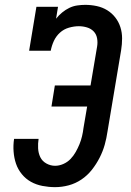

<svg xmlns="http://www.w3.org/2000/svg" viewBox="-20 -763 540 791"><path d="M207 8Q181 8 155 3Q129 -2 107.5 -14Q86 -26 70 -45.5Q54 -65 46 -88.5Q38 -112 36 -138.5Q34 -165 38 -191H139Q136 -172 137 -152Q138 -132 146 -115.5Q154 -99 171 -89.5Q188 -80 207 -80Q224 -80 241 -87.5Q258 -95 270.5 -108Q283 -121 292 -137Q301 -153 307.5 -169Q314 -185 318 -202Q322 -219 324 -236L339 -324H192L206 -411H353L380 -571Q383 -588 380 -605Q377 -622 366 -633.5Q355 -645 338.5 -650Q322 -655 305 -655Q285 -655 264 -649Q243 -643 227 -628.5Q211 -614 202 -594.5Q193 -575 189 -554H100L130 -735H219L211 -686Q222 -700 236 -711.5Q250 -723 265.5 -730.5Q281 -738 298 -740.5Q315 -743 331 -743Q355 -743 378.5 -738Q402 -733 421.5 -721Q441 -709 455 -691Q469 -673 476 -651Q483 -629 483 -605Q483 -581 479 -556L423 -222Q419 -194 411.5 -167Q404 -140 390.5 -113.5Q377 -87 358.5 -63.5Q340 -40 315.5 -23.5Q291 -7 263 0.5Q235 8 207 8Z"/></svg>

Font: Iosevka Slab Semibold
Style: Italic
Weight: 600
Italic angle: -9°
Monospace: yes
Designer: Belleve Invis
Foundry: Belleve Invis
Version: Version 11.1.1; ttfautohint (v1.8.3)